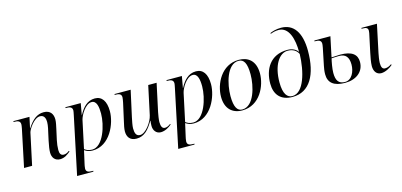

<svg xmlns="http://www.w3.org/2000/svg" viewBox="-82 -1337 4488 2144"><g transform="rotate(-15 2162.5 -265.0)"><path d="M462 10C514 10 552 -20 584 -47L578 -55C556 -37 535 -29 514 -29C481 -29 467 -53 467 -95C467 -129 472 -169 480 -206L506 -324C513 -358 524 -401 524 -434C524 -493 496 -545 417 -545C340 -545 283 -498 227 -410H225L252 -536H67L65 -526H73C111 -526 143 -519 143 -479C143 -473 141 -453 137 -434L46 0H139L217 -364C223 -396 295 -512 366 -512C420 -512 428 -462 428 -429C428 -387 413 -330 407 -303L390 -225C377 -164 371 -122 371 -90C371 -32 403 10 462 10Z M735 -426 595 240H783L785 230H772C734 230 702 224 702 184C702 169 709 136 711 128L732 35C737 13 739 1 744 -19C772 0 799 10 838 10C1038 10 1136 -221 1136 -365C1136 -482 1090 -546 1009 -546C919 -546 864 -481 823 -403H821L845 -536H668L666 -526H674C712 -526 744 -519 744 -479C744 -473 741 -453 735 -426ZM835 -1C788 -1 763 -19 747 -30L815 -349C827 -402 891 -516 964 -516C1023 -516 1034 -440 1034 -366C1034 -230 962 -1 835 -1Z M1626 10C1676 10 1724 -20 1753 -46L1748 -53C1722 -34 1705 -26 1683 -26C1653 -26 1638 -52 1638 -104C1638 -131 1648 -193 1653 -215L1722 -536H1625L1554 -204C1539 -132 1459 -20 1395 -20C1349 -20 1336 -56 1336 -112C1336 -141 1348 -201 1356 -237L1422 -536H1236L1234 -526H1242C1280 -526 1312 -519 1312 -479C1312 -468 1307 -438 1303 -419L1257 -212C1249 -178 1239 -135 1239 -102C1239 -43 1267 9 1346 9C1438 9 1492 -56 1543 -144H1546C1543 -122 1542 -100 1542 -85C1542 -33 1573 10 1626 10Z M1904 -426 1764 240H1952L1954 230H1941C1903 230 1871 224 1871 184C1871 169 1878 136 1880 128L1901 35C1906 13 1908 1 1913 -19C1941 0 1968 10 2007 10C2207 10 2305 -221 2305 -365C2305 -482 2259 -546 2178 -546C2088 -546 2033 -481 1992 -403H1990L2014 -536H1837L1835 -526H1843C1881 -526 1913 -519 1913 -479C1913 -473 1910 -453 1904 -426ZM2004 -1C1957 -1 1932 -19 1916 -30L1984 -349C1996 -402 2060 -516 2133 -516C2192 -516 2203 -440 2203 -366C2203 -230 2131 -1 2004 -1Z M2568 10C2773 10 2864 -197 2864 -339C2864 -486 2779 -546 2674 -546C2471 -546 2376 -345 2376 -197C2376 -58 2455 10 2568 10ZM2570 0C2515 0 2480 -48 2480 -179C2480 -315 2533 -536 2668 -536C2729 -536 2760 -485 2760 -356C2760 -220 2706 0 2570 0Z M3149 10C3349 10 3447 -169 3447 -444C3447 -656 3366 -770 3222 -770C3164 -770 3119 -755 3093 -743L3096 -734C3120 -743 3148 -753 3189 -753C3310 -753 3348 -602 3348 -456C3329 -488 3284 -513 3228 -513C3025 -513 2945 -361 2945 -197C2945 -73 3011 10 3149 10ZM3149 0C3091 0 3048 -49 3048 -185C3048 -381 3129 -503 3227 -503C3285 -503 3328 -478 3349 -433C3343 -232 3282 0 3149 0Z M3757 10C3881 10 3976 -57 3976 -174C3976 -259 3919 -309 3783 -309C3762 -309 3723 -307 3682 -304L3731 -536H3546L3544 -526H3552C3590 -526 3622 -519 3622 -479C3622 -473 3620 -453 3616 -434L3575 -234C3570 -211 3564 -174 3564 -140C3564 -42 3626 10 3757 10ZM4174 10C4224 10 4280 -24 4309 -50L4303 -58C4279 -42 4258 -31 4229 -31C4199 -31 4186 -55 4186 -104C4186 -131 4196 -193 4201 -215L4269 -536H4090L4088 -526H4101C4142 -526 4162 -517 4162 -484C4162 -477 4161 -468 4159 -458L4113 -242C4105 -203 4091 -136 4091 -93C4091 -33 4121 10 4174 10ZM3758 0C3684 0 3656 -44 3656 -131C3656 -181 3671 -259 3680 -294C3699 -295 3733 -298 3768 -298C3841 -298 3877 -256 3877 -170C3877 -90 3837 0 3758 0Z"/></g></svg>

Font: Noto Serif Display
Style: Italic
Weight: 400
Italic angle: -12°
Designer: Monotype Design Team
Foundry: Monotype Imaging Inc.
Version: Version 2.009